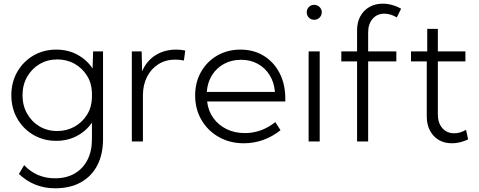

<svg xmlns="http://www.w3.org/2000/svg" viewBox="-20 -767 2595 1041"><path d="M285.2 -3.4Q215.8 -3.4 160.6 -35.9Q105.5 -68.4 73.5 -124.3Q41.5 -180.2 41.5 -250.5Q41.5 -321.3 73.5 -377.2Q105.5 -433.1 160.6 -465.6Q215.8 -498 285.6 -498Q349.1 -498 400.1 -470.2Q451.2 -442.4 481.9 -395.5L484.9 -488.3H538.6V-12.2Q538.6 70.3 507.3 129.9Q476.1 189.5 418 221.7Q359.9 253.9 279.3 253.9Q164.6 253.9 82.5 176.3L110.8 128.4Q178.2 199.7 278.3 199.7Q340.3 199.7 385 173.6Q429.7 147.5 454.1 100.1Q478.5 52.7 478.5 -12.7V-102.1Q447.3 -56.6 397 -30Q346.7 -3.4 285.2 -3.4ZM290 -56.6Q341.8 -56.6 383.8 -80.1Q425.8 -103.5 451.4 -144.3Q477.1 -185.1 478.5 -236.8V-264.2Q477.1 -316.4 451.4 -357.2Q425.8 -397.9 384 -421.4Q342.3 -444.8 290.5 -444.8Q236.8 -444.8 194.1 -419.2Q151.4 -393.6 126.7 -349.9Q102.1 -306.2 102.1 -250.5Q102.1 -195.3 126.7 -151.4Q151.4 -107.4 193.8 -82Q236.3 -56.6 290 -56.6Z M754.9 0H694.8V-488.3H748L750.5 -380.4Q774.9 -437 823 -467.5Q871.1 -498 935.5 -498Q947.3 -498 959.7 -496.8Q972.2 -495.6 984.4 -493.2L977.1 -439Q953.1 -443.8 929.2 -443.8Q878.4 -443.8 838.9 -418.9Q799.3 -394 777.1 -350.3Q754.9 -306.6 754.9 -249.5Z M1501 -61Q1411.1 9.8 1301.8 9.8Q1226.1 9.8 1166.3 -24.2Q1106.4 -58.1 1072.3 -116.7Q1038.1 -175.3 1038.1 -249.5Q1038.1 -321.3 1070.1 -377.4Q1102.1 -433.6 1157.7 -465.8Q1213.4 -498 1284.2 -498Q1356 -498 1410.6 -464.1Q1465.3 -430.2 1496.1 -370.4Q1526.9 -310.5 1526.9 -231.9V-216.8H1103Q1108.9 -165.5 1136.7 -127Q1164.6 -88.4 1208.7 -66.9Q1252.9 -45.4 1307.6 -45.4Q1397.5 -45.4 1472.7 -105ZM1101.1 -268.6H1470.7Q1466.3 -320.8 1441.9 -359.9Q1417.5 -398.9 1377.7 -420.9Q1337.9 -442.9 1287.1 -442.9Q1235.8 -442.9 1195.1 -420.9Q1154.3 -398.9 1129.6 -359.6Q1105 -320.3 1101.1 -268.6Z M1683.1 -659.7Q1666 -659.7 1654.5 -671.6Q1643.1 -683.6 1643.1 -700.7Q1643.1 -717.3 1654.5 -729Q1666 -740.7 1683.1 -740.7Q1700.7 -740.7 1712.6 -729Q1724.6 -717.3 1724.6 -700.7Q1724.6 -683.6 1712.6 -671.6Q1700.7 -659.7 1683.1 -659.7ZM1713.4 0H1653.3V-488.3H1713.4Z M1976.1 0H1916V-434.1H1830.6V-488.3H1916V-603Q1916 -646 1933.6 -678.5Q1951.2 -710.9 1982.7 -729Q2014.2 -747.1 2055.2 -747.1Q2080.1 -747.1 2105.2 -740.2Q2130.4 -733.4 2154.8 -719.7L2131.3 -672.4Q2114.7 -682.6 2097.7 -687.7Q2080.6 -692.9 2064 -692.9Q2024.4 -692.9 2000.2 -664.8Q1976.1 -636.7 1976.1 -591.3V-488.3H2128.9V-434.1H1976.1Z M2518.1 -11.2Q2473.6 9.8 2430.2 9.8Q2389.2 9.8 2358.6 -8.3Q2328.1 -26.4 2311 -59.1Q2293.9 -91.8 2293.9 -135.3V-434.1H2208.5V-488.3H2296.4V-610.4H2354V-488.3H2503.4V-434.1H2354V-146Q2354 -100.1 2378.4 -72.3Q2402.8 -44.4 2442.9 -44.4Q2474.6 -44.4 2506.8 -63Z"/></svg>

Font: Kumbh Sans Light
Style: Regular
Weight: 300
Version: Version 1.004